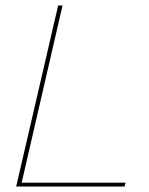

<svg xmlns="http://www.w3.org/2000/svg" viewBox="-20 -680 544 700"><path d="M59 -14H438L434 0H39L192 -660H208Z"/></svg>

Font: Kantumruy Pro Thin
Style: Italic
Weight: 250
Italic angle: -13°
Version: Version 1.002